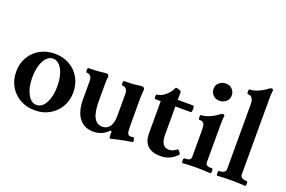

<svg xmlns="http://www.w3.org/2000/svg" viewBox="-96 -1051 2072 1392"><g transform="rotate(20 940.0 -354.5)"><path d="M237 11Q173 11 123 -17.5Q73 -46 44.5 -95Q16 -144 16 -207Q16 -270 44.5 -319.5Q73 -369 123 -397Q173 -425 237 -425Q301 -425 350.5 -397Q400 -369 428.5 -319.5Q457 -270 457 -207Q457 -144 428.5 -95Q400 -46 350.5 -17.5Q301 11 237 11ZM236 -30Q279 -30 306 -80.5Q333 -131 333 -208Q333 -286 306 -336.5Q279 -387 236 -387Q194 -387 167 -336.5Q140 -286 140 -208Q140 -131 167 -80.5Q194 -30 236 -30Z M823 17Q815 17 815 -5V-28Q815 -39 809 -39Q804 -39 797 -32Q754 11 690 11Q618 11 579 -40Q540 -91 540 -185V-324Q540 -375 499 -375Q495 -375 493.5 -384Q492 -393 493.5 -401.5Q495 -410 499 -410Q557 -410 595 -415Q612 -417 620.5 -418Q629 -419 637 -419Q655 -419 655 -398Q652 -367 652 -338V-208Q652 -45 738 -45Q775 -45 795 -73.5Q815 -102 815 -156V-324Q815 -375 774 -375Q770 -375 768.5 -384Q767 -393 768.5 -401.5Q770 -410 774 -410Q801 -410 827.5 -411Q854 -412 871 -415Q888 -417 895.5 -418Q903 -419 911 -419Q919 -419 925 -414.5Q931 -410 931 -401Q930 -383 928.5 -367Q927 -351 927 -338V-125Q927 -79 933 -63.5Q939 -48 957 -48Q964 -48 974 -51Q980 -53 984 -44Q988 -35 988.5 -25.5Q989 -16 984 -15Q979 -15 964 -12.5Q949 -10 932.5 -7Q916 -4 903 -1Q885 2 868.5 6Q852 10 832 15Q826 17 823 17Z M1206 11Q1142 11 1108 -21Q1074 -53 1074 -114V-364H1032Q1027 -364 1025.5 -373Q1024 -382 1025.5 -391Q1027 -400 1032 -400Q1052 -400 1074.5 -413.5Q1097 -427 1115 -447.5Q1133 -468 1141 -489Q1143 -494 1150 -493.5Q1157 -493 1165 -490Q1173 -488 1180 -484.5Q1187 -481 1187 -476V-415H1307Q1312 -415 1313.5 -402.5Q1315 -390 1313.5 -377Q1312 -364 1307 -364H1187V-146Q1187 -53 1250 -53Q1265 -53 1278 -58.5Q1291 -64 1307 -76Q1312 -80 1319.5 -73Q1327 -66 1332 -57Q1337 -48 1333 -44Q1304 -15 1274 -2Q1244 11 1206 11Z M1473 -512Q1440 -512 1421.5 -533Q1403 -554 1403 -579Q1403 -611 1425.5 -628.5Q1448 -646 1473 -646Q1507 -646 1525.5 -625.5Q1544 -605 1544 -579Q1544 -547 1521.5 -529.5Q1499 -512 1473 -512ZM1376 4Q1372 4 1370.5 -5Q1369 -14 1370.5 -23.5Q1372 -33 1376 -33Q1405 -33 1416 -40Q1427 -47 1427 -66V-272Q1427 -303 1419.5 -318Q1412 -333 1383 -333Q1379 -333 1377.5 -342Q1376 -351 1377.5 -360Q1379 -369 1383 -369Q1411 -369 1445.5 -383.5Q1480 -398 1511 -422Q1523 -431 1531 -431Q1544 -431 1544 -418Q1541 -397 1540.5 -375.5Q1540 -354 1540 -333V-66Q1540 -47 1551 -40Q1562 -33 1590 -33Q1595 -33 1596.5 -23.5Q1598 -14 1596.5 -5Q1595 4 1590 4Q1563 2 1536.5 1Q1510 0 1483 0Q1456 0 1429.5 1Q1403 2 1376 4Z M1644 4Q1640 4 1638.5 -5Q1637 -14 1638.5 -23.5Q1640 -33 1644 -33Q1695 -33 1695 -66V-567Q1695 -628 1651 -628Q1646 -628 1644.5 -637Q1643 -646 1644.5 -655Q1646 -664 1651 -664Q1679 -664 1713.5 -678.5Q1748 -693 1779 -717Q1791 -726 1799 -726Q1812 -726 1812 -713Q1809 -691 1808.5 -669.5Q1808 -648 1808 -628V-66Q1808 -33 1858 -33Q1863 -33 1864.5 -23.5Q1866 -14 1864.5 -5Q1863 4 1858 4Q1831 2 1804.5 1Q1778 0 1751 0Q1724 0 1697.5 1Q1671 2 1644 4Z"/></g></svg>

Font: Junicode
Style: Bold
Weight: 700
Designer: Peter S. Baker
Version: Version 2.100; ttfautohint (v1.8.4)